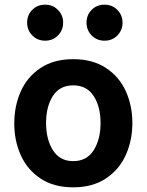

<svg xmlns="http://www.w3.org/2000/svg" viewBox="-20 -793 627 821"><path d="M41 -265Q41 -339 68.5 -401.5Q96 -464 153 -502Q210 -540 293 -540Q376 -540 433 -502.5Q490 -465 518 -403Q546 -341 546 -267Q546 -193 518 -130.5Q490 -68 433 -30Q376 8 293 8Q210 8 153.5 -29.5Q97 -67 69 -129Q41 -191 41 -265ZM410 -267Q410 -337 380.5 -382.5Q351 -428 293 -428Q235 -428 206 -382.5Q177 -337 177 -267Q177 -197 206.5 -150.5Q236 -104 293 -104Q351 -104 380.5 -150.5Q410 -197 410 -267ZM350 -696Q350 -729 372 -751Q394 -773 427 -773Q460 -773 482 -750.5Q504 -728 504 -696Q504 -664 482 -641.5Q460 -619 427 -619Q394 -619 372 -641.5Q350 -664 350 -696ZM96 -696Q96 -729 118 -751Q140 -773 173 -773Q206 -773 228 -750.5Q250 -728 250 -696Q250 -664 228 -641.5Q206 -619 173 -619Q140 -619 118 -641.5Q96 -664 96 -696Z"/></svg>

Font: Be Vietnam
Style: Bold
Weight: 700
Designer: Gabriel Lam
Foundry: TypeRant
Version: Version 4.000